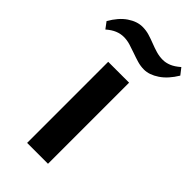

<svg xmlns="http://www.w3.org/2000/svg" viewBox="-311 -837 904 904"><g transform="rotate(45 140.5 -385.5)"><path d="M-73 -670Q-44 -721 -7 -746Q30 -771 66 -771Q90 -771 111.5 -764.5Q133 -758 154.5 -749.5Q176 -741 198 -734.5Q220 -728 243 -728Q263 -728 284 -736.5Q305 -745 329 -766L354 -734Q324 -684 286 -658.5Q248 -633 213 -633Q190 -633 168 -639.5Q146 -646 124 -654Q102 -662 80.5 -668.5Q59 -675 37 -675Q16 -675 -5 -666.5Q-26 -658 -49 -638ZM68 -540H207V0H68Z"/></g></svg>

Font: Encode Sans Normal
Style: SemiBold
Weight: 600
Designer: Pablo Impallari, Andres Torresi
Foundry: Pablo Impallari, Andres Torresi
Version: Version 1.000; ttfautohint (v1.00) -l 8 -r 50 -G 200 -x 14 -